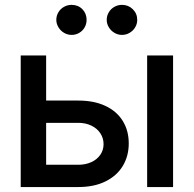

<svg xmlns="http://www.w3.org/2000/svg" viewBox="-20 -754 781 774"><path d="M499 -175.8Q499 -125 475.1 -85.2Q451.2 -45.4 405.3 -22.7Q359.4 0 295.9 0H63.5V-530.3H166V-348.6H295.9Q359.4 -348.6 405.3 -326.9Q451.2 -305.2 475.1 -266.1Q499 -227.1 499 -175.8ZM295.9 -89.8Q324.7 -89.8 347.9 -100.3Q371.1 -110.8 384.3 -129.9Q397.5 -148.9 397.5 -172.9Q397.5 -197.3 384.3 -217Q371.1 -236.8 347.9 -247.8Q324.7 -258.8 295.9 -258.8H166V-89.8ZM573.2 -530.3H677.7V0H573.2ZM207 -673.8Q207 -690.4 215.3 -704.3Q223.6 -718.3 237.8 -726.3Q252 -734.4 268.6 -734.4Q294.9 -734.4 312 -717Q329.1 -699.7 329.1 -673.8Q329.1 -657.7 321.3 -643.8Q313.5 -629.9 299.6 -621.6Q285.6 -613.3 268.6 -613.3Q252.4 -613.3 238.3 -621.6Q224.1 -629.9 215.6 -644Q207 -658.2 207 -673.8ZM410.2 -673.8Q410.2 -690.4 418.5 -704.3Q426.8 -718.3 440.9 -726.3Q455.1 -734.4 471.7 -734.4Q497.6 -734.4 515.4 -716.8Q533.2 -699.2 533.2 -673.8Q533.2 -657.7 524.9 -643.8Q516.6 -629.9 502.4 -621.6Q488.3 -613.3 471.7 -613.3Q455.6 -613.3 441.4 -621.6Q427.2 -629.9 418.7 -644Q410.2 -658.2 410.2 -673.8Z"/></svg>

Font: Pretendard GOV Medium
Style: Regular
Weight: 500
Designer: Base glyphs from Inter by Rasmus Andersson; Hangeul glyphs from Noto Sans CJK(Source Han Sans) by Jang Soo-young and Kan
Foundry: Kil Hyung-jin
Version: Version 1.309